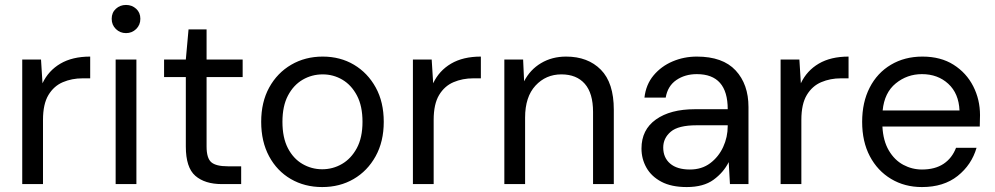

<svg xmlns="http://www.w3.org/2000/svg" viewBox="-20 -745 4028 777"><path d="M70 0V-504H146L152 -408Q176 -459 224.5 -487.5Q273 -516 345 -516V-428H314Q271 -428 234.5 -412.5Q198 -397 176 -360.5Q154 -324 154 -260V0Z M490 -611Q466 -611 449 -627.5Q432 -644 432 -669Q432 -694 449 -709.5Q466 -725 490 -725Q514 -725 531 -709.5Q548 -694 548 -669Q548 -644 531 -627.5Q514 -611 490 -611ZM448 0V-504H532V0Z M878 0Q809 0 770.5 -33.5Q732 -67 732 -152V-433H644V-504H732L743 -626H816V-504H962V-433H816V-152Q816 -105 835 -88.5Q854 -72 902 -72H956V0Z M1284 12Q1213 12 1157 -20.5Q1101 -53 1069 -112.5Q1037 -172 1037 -252Q1037 -332 1069.5 -391Q1102 -450 1158.5 -483Q1215 -516 1286 -516Q1357 -516 1412.5 -483Q1468 -450 1500.5 -391Q1533 -332 1533 -252Q1533 -172 1500 -112.5Q1467 -53 1411 -20.5Q1355 12 1284 12ZM1284 -60Q1327 -60 1364 -81.5Q1401 -103 1424 -145.5Q1447 -188 1447 -252Q1447 -316 1424.5 -358.5Q1402 -401 1365.5 -422.5Q1329 -444 1286 -444Q1242 -444 1205 -422.5Q1168 -401 1145.5 -358.5Q1123 -316 1123 -252Q1123 -188 1145 -145.5Q1167 -103 1204 -81.5Q1241 -60 1284 -60Z M1651 0V-504H1727L1733 -408Q1757 -459 1805.5 -487.5Q1854 -516 1926 -516V-428H1895Q1852 -428 1815.5 -412.5Q1779 -397 1757 -360.5Q1735 -324 1735 -260V0Z M2021 0V-504H2097L2101 -416Q2125 -463 2169.5 -489.5Q2214 -516 2271 -516Q2359 -516 2411.5 -463Q2464 -410 2464 -301V0H2380V-292Q2380 -368 2346.5 -406Q2313 -444 2252 -444Q2189 -444 2147 -398.5Q2105 -353 2105 -269V0Z M2759 12Q2697 12 2656.5 -9.5Q2616 -31 2596 -66.5Q2576 -102 2576 -144Q2576 -220 2634.5 -261.5Q2693 -303 2792 -303H2925Q2925 -445 2800 -445Q2752 -445 2717 -421Q2682 -397 2674 -350H2588Q2594 -403 2625 -440Q2656 -477 2702 -496.5Q2748 -516 2800 -516Q2905 -516 2957 -460Q3009 -404 3009 -312V0H2934L2929 -89Q2908 -47 2867.5 -17.5Q2827 12 2759 12ZM2772 -59Q2820 -59 2854 -84.5Q2888 -110 2906.5 -150Q2925 -190 2925 -235V-238H2799Q2725 -238 2694.5 -212Q2664 -186 2664 -148Q2664 -107 2692 -83Q2720 -59 2772 -59Z M3139 0V-504H3215L3221 -408Q3245 -459 3293.5 -487.5Q3342 -516 3414 -516V-428H3383Q3340 -428 3303.5 -412.5Q3267 -397 3245 -360.5Q3223 -324 3223 -260V0Z M3711 12Q3641 12 3586 -21Q3531 -54 3500 -113Q3469 -172 3469 -252Q3469 -331 3499.5 -390.5Q3530 -450 3585.5 -483Q3641 -516 3713 -516Q3787 -516 3839 -483Q3891 -450 3918.5 -396Q3946 -342 3946 -279Q3946 -269 3945.5 -258Q3945 -247 3945 -233H3551Q3554 -175 3577 -136Q3600 -97 3635.5 -78Q3671 -59 3711 -59Q3764 -59 3798.5 -82Q3833 -105 3849 -147H3932Q3912 -78 3855.5 -33Q3799 12 3711 12ZM3711 -445Q3651 -445 3605 -407.5Q3559 -370 3552 -298H3863Q3860 -367 3817.5 -406Q3775 -445 3711 -445Z"/></svg>

Font: DM Sans
Style: Regular
Weight: 400
Designer: Colophon Foundry, Jonny Pinhorn
Foundry: Colophon Foundry
Version: Version 4.004; ttfautohint (v1.8.4.7-5d5b)